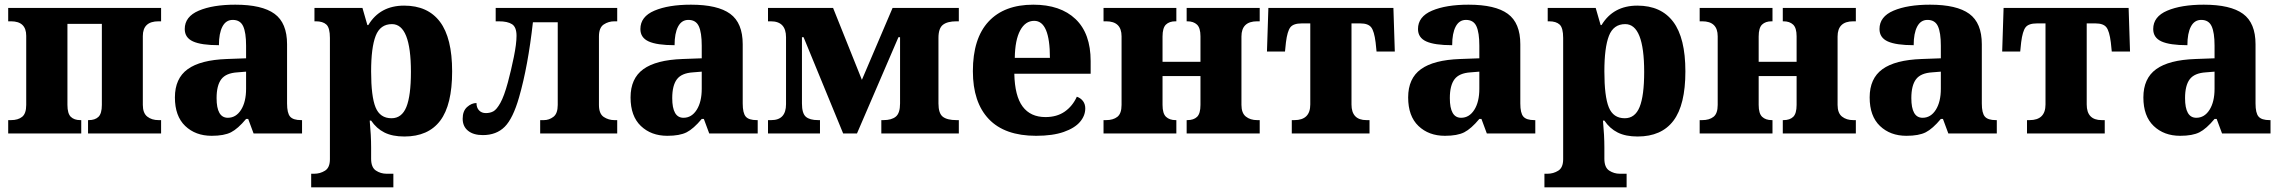

<svg xmlns="http://www.w3.org/2000/svg" viewBox="-20 -570 9745 820"><path d="M15 -57H27Q57 -57 74.5 -71Q92 -85 92 -122V-417Q92 -479 27 -479H15V-536H668V-479H657Q590 -479 590 -416V-122Q590 -87 609 -72Q628 -57 657 -57H668V0H356V-57H359Q386 -57 400.5 -71Q415 -85 415 -122V-468H268V-122Q268 -85 282.5 -71Q297 -57 323 -57H327V0H15Z M727 -154Q727 -235 781.5 -274.5Q836 -314 949 -318L1031 -321V-375Q1031 -431 1018.5 -458Q1006 -485 974 -485Q945 -485 930 -456.5Q915 -428 915 -377Q840 -377 804.5 -393Q769 -409 769 -446Q769 -499 829 -524.5Q889 -550 985 -550Q1099 -550 1152.5 -511Q1206 -472 1206 -381V-128Q1206 -87 1219 -72Q1232 -57 1266 -57H1270V0H1063L1040 -62H1031Q996 -20 966.5 -5Q937 10 884 10Q815 10 771 -32Q727 -74 727 -154ZM1031 -191V-264L994 -261Q945 -258 925 -231.5Q905 -205 905 -151Q905 -67 953 -67Q988 -67 1009.5 -101Q1031 -135 1031 -191Z M1309 172H1322Q1347 172 1368 159Q1389 146 1389 110V-408Q1389 -451 1374 -465Q1359 -479 1329 -479H1323V-536H1528L1549 -463H1553Q1603 -546 1706 -546Q1807 -546 1859 -477Q1911 -408 1911 -265Q1911 -122 1860 -54.5Q1809 13 1707 13Q1656 13 1622 -4Q1588 -21 1565 -55H1559Q1565 9 1565 60V108Q1565 145 1585.5 158.5Q1606 172 1631 172H1660V230H1309ZM1735 -263Q1735 -467 1654 -467Q1604 -467 1584.5 -417Q1565 -367 1565 -265Q1565 -158 1584 -111.5Q1603 -65 1652 -65Q1696 -65 1715.5 -113Q1735 -161 1735 -263Z M1956 -63Q1956 -96 1975 -113Q1994 -130 2015 -130Q2015 -110 2026 -98.5Q2037 -87 2055 -87Q2073 -87 2087 -94.5Q2101 -102 2117 -130.5Q2133 -159 2149 -218Q2163 -270 2174.5 -326.5Q2186 -383 2186 -417Q2186 -454 2167 -466.5Q2148 -479 2110 -479H2097V-536H2616V-479H2604Q2579 -479 2558.5 -465.5Q2538 -452 2538 -414V-122Q2538 -84 2558.5 -70.5Q2579 -57 2604 -57H2616V0H2287V-57H2303Q2325 -57 2343.5 -71Q2362 -85 2362 -122V-475H2256Q2235 -287 2197 -155Q2171 -64 2135.5 -28.5Q2100 7 2042 7Q2002 7 1979 -11.5Q1956 -30 1956 -63Z M2673 -154Q2673 -235 2727.5 -274.5Q2782 -314 2895 -318L2977 -321V-375Q2977 -431 2964.5 -458Q2952 -485 2920 -485Q2891 -485 2876 -456.5Q2861 -428 2861 -377Q2786 -377 2750.5 -393Q2715 -409 2715 -446Q2715 -499 2775 -524.5Q2835 -550 2931 -550Q3045 -550 3098.5 -511Q3152 -472 3152 -381V-128Q3152 -87 3165 -72Q3178 -57 3212 -57H3216V0H3009L2986 -62H2977Q2942 -20 2912.5 -5Q2883 10 2830 10Q2761 10 2717 -32Q2673 -74 2673 -154ZM2977 -191V-264L2940 -261Q2891 -258 2871 -231.5Q2851 -205 2851 -151Q2851 -67 2899 -67Q2934 -67 2955.5 -101Q2977 -135 2977 -191Z M3260 -57H3274Q3337 -57 3337 -125V-411Q3337 -479 3272 -479H3260V-536H3538L3661 -229L3792 -536H4075V-479H4065Q4026 -479 4007 -464Q3988 -449 3988 -408V-128Q3988 -86 4006.5 -71.5Q4025 -57 4065 -57H4075V0H3744V-57H3753Q3788 -57 3806 -72Q3824 -87 3824 -128V-411H3817L3640 0H3581L3412 -411H3405V-128Q3405 -86 3421.5 -71.5Q3438 -57 3474 -57H3482V0H3260Z M4135 -266Q4135 -406 4202 -478Q4269 -550 4393 -550Q4509 -550 4573.5 -488.5Q4638 -427 4638 -309V-255H4312Q4314 -160 4347.5 -115Q4381 -70 4445 -70Q4494 -70 4527.5 -93.5Q4561 -117 4579 -157Q4596 -151 4605.5 -138Q4615 -125 4615 -107Q4615 -76 4592.5 -49.5Q4570 -23 4523 -6.5Q4476 10 4405 10Q4271 10 4203 -61.5Q4135 -133 4135 -266ZM4464 -323Q4464 -481 4397 -481Q4359 -481 4337 -440Q4315 -399 4314 -323Z M4693 -57H4704Q4734 -57 4752 -71Q4770 -85 4770 -122V-415Q4770 -479 4704 -479H4693V-536H5004V-479H5000Q4974 -479 4959.5 -465Q4945 -451 4945 -414V-306H5107V-415Q5107 -451 5092 -465Q5077 -479 5051 -479H5048V-536H5360V-479H5349Q5282 -479 5282 -414V-122Q5282 -87 5301 -72Q5320 -57 5349 -57H5360V0H5048V-57H5051Q5078 -57 5092.5 -71Q5107 -85 5107 -122V-245H4945V-122Q4945 -85 4960 -71Q4975 -57 5001 -57H5004V0H4693Z M5497 -57H5508Q5576 -57 5576 -124V-470H5539Q5504 -470 5491 -453.5Q5478 -437 5472 -389L5468 -350H5391L5397 -536H5931L5937 -350H5859L5855 -389Q5849 -437 5836 -453.5Q5823 -470 5790 -470H5752V-124Q5752 -57 5816 -57H5829V0H5497Z M5994 -154Q5994 -235 6048.5 -274.5Q6103 -314 6216 -318L6298 -321V-375Q6298 -431 6285.5 -458Q6273 -485 6241 -485Q6212 -485 6197 -456.5Q6182 -428 6182 -377Q6107 -377 6071.5 -393Q6036 -409 6036 -446Q6036 -499 6096 -524.5Q6156 -550 6252 -550Q6366 -550 6419.5 -511Q6473 -472 6473 -381V-128Q6473 -87 6486 -72Q6499 -57 6533 -57H6537V0H6330L6307 -62H6298Q6263 -20 6233.5 -5Q6204 10 6151 10Q6082 10 6038 -32Q5994 -74 5994 -154ZM6298 -191V-264L6261 -261Q6212 -258 6192 -231.5Q6172 -205 6172 -151Q6172 -67 6220 -67Q6255 -67 6276.5 -101Q6298 -135 6298 -191Z M6576 172H6589Q6614 172 6635 159Q6656 146 6656 110V-408Q6656 -451 6641 -465Q6626 -479 6596 -479H6590V-536H6795L6816 -463H6820Q6870 -546 6973 -546Q7074 -546 7126 -477Q7178 -408 7178 -265Q7178 -122 7127 -54.5Q7076 13 6974 13Q6923 13 6889 -4Q6855 -21 6832 -55H6826Q6832 9 6832 60V108Q6832 145 6852.5 158.5Q6873 172 6898 172H6927V230H6576ZM7002 -263Q7002 -467 6921 -467Q6871 -467 6851.5 -417Q6832 -367 6832 -265Q6832 -158 6851 -111.5Q6870 -65 6919 -65Q6963 -65 6982.5 -113Q7002 -161 7002 -263Z M7239 -57H7250Q7280 -57 7298 -71Q7316 -85 7316 -122V-415Q7316 -479 7250 -479H7239V-536H7550V-479H7546Q7520 -479 7505.5 -465Q7491 -451 7491 -414V-306H7653V-415Q7653 -451 7638 -465Q7623 -479 7597 -479H7594V-536H7906V-479H7895Q7828 -479 7828 -414V-122Q7828 -87 7847 -72Q7866 -57 7895 -57H7906V0H7594V-57H7597Q7624 -57 7638.5 -71Q7653 -85 7653 -122V-245H7491V-122Q7491 -85 7506 -71Q7521 -57 7547 -57H7550V0H7239Z M7965 -154Q7965 -235 8019.5 -274.5Q8074 -314 8187 -318L8269 -321V-375Q8269 -431 8256.5 -458Q8244 -485 8212 -485Q8183 -485 8168 -456.5Q8153 -428 8153 -377Q8078 -377 8042.5 -393Q8007 -409 8007 -446Q8007 -499 8067 -524.5Q8127 -550 8223 -550Q8337 -550 8390.5 -511Q8444 -472 8444 -381V-128Q8444 -87 8457 -72Q8470 -57 8504 -57H8508V0H8301L8278 -62H8269Q8234 -20 8204.5 -5Q8175 10 8122 10Q8053 10 8009 -32Q7965 -74 7965 -154ZM8269 -191V-264L8232 -261Q8183 -258 8163 -231.5Q8143 -205 8143 -151Q8143 -67 8191 -67Q8226 -67 8247.5 -101Q8269 -135 8269 -191Z M8637 -57H8648Q8716 -57 8716 -124V-470H8679Q8644 -470 8631 -453.5Q8618 -437 8612 -389L8608 -350H8531L8537 -536H9071L9077 -350H8999L8995 -389Q8989 -437 8976 -453.5Q8963 -470 8930 -470H8892V-124Q8892 -57 8956 -57H8969V0H8637Z M9134 -154Q9134 -235 9188.5 -274.5Q9243 -314 9356 -318L9438 -321V-375Q9438 -431 9425.5 -458Q9413 -485 9381 -485Q9352 -485 9337 -456.5Q9322 -428 9322 -377Q9247 -377 9211.5 -393Q9176 -409 9176 -446Q9176 -499 9236 -524.5Q9296 -550 9392 -550Q9506 -550 9559.5 -511Q9613 -472 9613 -381V-128Q9613 -87 9626 -72Q9639 -57 9673 -57H9677V0H9470L9447 -62H9438Q9403 -20 9373.5 -5Q9344 10 9291 10Q9222 10 9178 -32Q9134 -74 9134 -154ZM9438 -191V-264L9401 -261Q9352 -258 9332 -231.5Q9312 -205 9312 -151Q9312 -67 9360 -67Q9395 -67 9416.5 -101Q9438 -135 9438 -191Z"/></svg>

Font: Noto Serif ExtraBold
Style: Regular
Weight: 800
Designer: Monotype Design Team
Foundry: Monotype Imaging Inc.
Version: Version 1.001